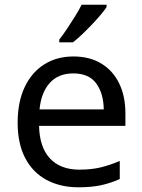

<svg xmlns="http://www.w3.org/2000/svg" viewBox="-20 -786 604 816"><path d="M292 -546Q361 -546 410.5 -516Q460 -486 486.5 -431.5Q513 -377 513 -304V-251H146Q148 -160 192.5 -112.5Q237 -65 317 -65Q368 -65 407.5 -74.5Q447 -84 489 -102V-25Q448 -7 408 1.5Q368 10 313 10Q237 10 178.5 -21Q120 -52 87.5 -113.5Q55 -175 55 -264Q55 -352 84.5 -415Q114 -478 167.5 -512Q221 -546 292 -546ZM291 -474Q228 -474 191.5 -433.5Q155 -393 148 -321H421Q420 -389 389 -431.5Q358 -474 291 -474ZM433 -756Q424 -742 407 -722Q390 -702 369.5 -680.5Q349 -659 328.5 -639.5Q308 -620 290 -606H232V-618Q247 -637 264.5 -663Q282 -689 299 -716.5Q316 -744 327 -766H433Z"/></svg>

Font: Noto Sans Cham
Style: Regular
Weight: 400
Designer: Monotype Design Team
Foundry: Monotype Imaging Inc.
Version: Version 2.002